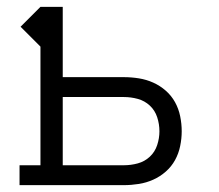

<svg xmlns="http://www.w3.org/2000/svg" viewBox="-20 -540 640 560"><path d="M37 0V-58H98V-404L40 -462L98 -520H163V-315H341Q363 -315 385 -311.5Q407 -308 427 -299Q447 -290 463.5 -275.5Q480 -261 490.5 -242Q501 -223 505.5 -201Q510 -179 510 -157Q510 -136 505.5 -114Q501 -92 490.5 -73Q480 -54 463.5 -39.5Q447 -25 427 -16Q407 -7 385 -3.5Q363 0 341 0ZM341 -58Q362 -58 382 -63.5Q402 -69 417 -83Q432 -97 438.5 -117Q445 -137 445 -157Q445 -178 438.5 -198Q432 -218 417 -232Q402 -246 382 -251.5Q362 -257 341 -257H163V-58Z"/></svg>

Font: Iosevka Etoile Light
Style: Regular
Weight: 300
Designer: Belleve Invis
Foundry: Belleve Invis
Version: Version 25.0.1; ttfautohint (v1.8.4)